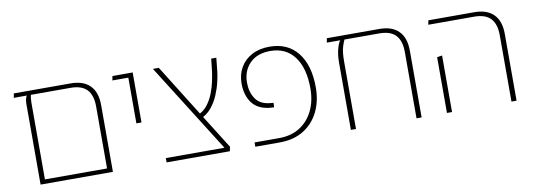

<svg xmlns="http://www.w3.org/2000/svg" viewBox="-50 -890 3301 1187"><g transform="rotate(-10 1600.0 -297.0)"><path d="M418 -584Q498 -584 539.5 -542Q581 -500 581 -419V0H127V-509Q127 -519 128.5 -528.5Q130 -538 133 -546Q136 -554 140 -557H57L62 -584ZM549 -27V-416Q549 -487 516 -522Q483 -557 413 -557H164Q162 -550 160.5 -536.5Q159 -523 159 -509V-27Z M776 -270V-584H808V-270ZM676 -557 681 -584H796V-557Z M1298 -8 935 -584H972L1184 -245L1321 -27ZM918 0V-27H1304H1321L1315 0ZM1169 -228 1159 -255Q1195 -269 1219.5 -300Q1244 -331 1259 -369.5Q1274 -408 1281.5 -444Q1289 -480 1292 -504L1301 -584H1333L1324 -496Q1321 -471 1312 -432.5Q1303 -394 1285.5 -353Q1268 -312 1239.5 -278Q1211 -244 1169 -228Z M1475 0V-27H1629Q1705 -27 1759.5 -61.5Q1814 -96 1843.5 -157Q1873 -218 1873 -297Q1873 -424 1819.5 -495.5Q1766 -567 1668 -567Q1586 -567 1539.5 -520Q1493 -473 1493 -399Q1493 -340 1521 -298Q1549 -256 1610 -250Q1618 -249 1623.5 -248.5Q1629 -248 1633 -248L1632 -220Q1627 -220 1620 -220.5Q1613 -221 1601 -222Q1528 -231 1493.5 -279Q1459 -327 1459 -399Q1459 -456 1484.5 -500Q1510 -544 1557 -569Q1604 -594 1668 -594Q1782 -594 1844.5 -515Q1907 -436 1907 -297Q1907 -210 1873.5 -143Q1840 -76 1778 -38Q1716 0 1629 0Z M2356 -584Q2436 -584 2477.5 -542Q2519 -500 2519 -419V0H2487V-416Q2487 -487 2454 -522Q2421 -557 2351 -557H2133Q2127 -547 2117 -515Q2107 -483 2107 -421V0H2075V-421Q2075 -471 2085.5 -509Q2096 -547 2107 -557H2075V-584ZM2022 -557 2027 -584H2185V-557Z M3083 0V-416Q3083 -487 3050 -522Q3017 -557 2947 -557H2659L2664 -584H2952Q3032 -584 3073.5 -542Q3115 -500 3115 -419V0ZM2678 0V-350L2710 -355V0Z"/></g></svg>

Font: Noto Sans Hebrew Light
Style: Regular
Weight: 100
Version: Version 3.000